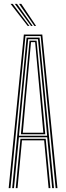

<svg xmlns="http://www.w3.org/2000/svg" viewBox="-20 -980 344 1000"><path d="M25.2 0 104.2 -800H200.2L279.2 0H269.8L192 -792H112.5L34.5 0ZM62 0 86.5 -257H218L242.5 0H233.2L210 -249.2H94.5L71.2 0ZM43.5 0 118.5 -784H186L261 0H251.8L226 -265H78.5L52.8 0ZM78.8 -273H225.5L205.8 -484L177.8 -776H126.8L98.5 -484ZM88.8 -280.8 107.5 -484 133.8 -768.2H170.5L197 -484L215.8 -280.8ZM98.8 -288.8H205.8L188.2 -484L163 -760.5H141.5L116 -484ZM124.2 -845 35 -959.8H46.2L133 -845ZM141.5 -845 57.2 -959.8H68.5L150.2 -845ZM158.8 -845 79.2 -959.8H90.8L167.8 -845Z"/></svg>

Font: Big Shoulders Inline Display Thin Light
Style: Regular
Weight: 300
Version: Version 2.002